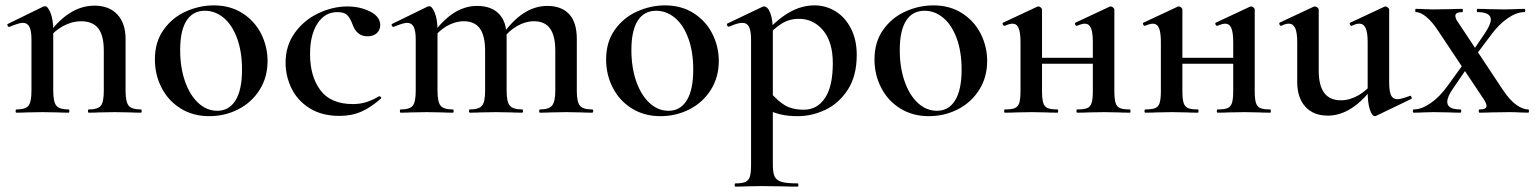

<svg xmlns="http://www.w3.org/2000/svg" viewBox="-20 -419 5710 714"><path d="M310 -12Q344 -12 355 -26Q366 -40 366 -81V-231Q366 -287 345.5 -313.5Q325 -340 281 -340Q248 -340 214.5 -322Q181 -304 160 -274L155 -286Q235 -398 331 -398Q386 -398 416.5 -365Q447 -332 447 -274V-81Q447 -40 458.5 -26Q470 -12 504 -12Q507 -12 507 -6Q507 0 504 0Q479 0 464 -1L407 -2L350 -1Q335 0 310 0Q307 0 307 -6Q307 -12 310 -12ZM41 -12Q75 -12 86 -26Q97 -40 97 -81V-272Q97 -304 89.5 -319Q82 -334 65 -334Q50 -334 15 -319H14Q10 -319 8 -324Q6 -329 9 -330L140 -394Q146 -396 147 -396Q158 -396 168 -371Q178 -346 178 -306V-81Q178 -40 189.5 -26Q201 -12 235 -12Q238 -12 238 -6Q238 0 235 0Q210 0 195 -1L138 -2L80 -1Q66 0 41 0Q38 0 38 -6Q38 -12 41 -12Z M556 -198Q556 -263 588.5 -308.5Q621 -354 671.5 -376.5Q722 -399 775 -399Q836 -399 881.5 -370Q927 -341 951 -293.5Q975 -246 975 -192Q975 -132 945.5 -85Q916 -38 866 -12.5Q816 13 758 13Q698 13 652 -15.5Q606 -44 581 -92.5Q556 -141 556 -198ZM880 -160Q880 -227 861.5 -277Q843 -327 811.5 -353Q780 -379 742 -379Q697 -379 673.5 -342Q650 -305 650 -233Q650 -168 668 -116.5Q686 -65 717.5 -36Q749 -7 788 -7Q832 -7 856 -46Q880 -85 880 -160Z M1042 -186Q1042 -249 1076 -296.5Q1110 -344 1163.5 -369.5Q1217 -395 1272 -395Q1319 -395 1356.5 -376Q1394 -357 1394 -325Q1394 -308 1381.5 -296Q1369 -284 1346 -284Q1307 -284 1291 -328Q1282 -353 1270.5 -363.5Q1259 -374 1235 -374Q1188 -374 1160.5 -331.5Q1133 -289 1133 -218Q1133 -135 1171.5 -83.5Q1210 -32 1292 -32Q1319 -32 1341.5 -39Q1364 -46 1390 -61H1391Q1394 -61 1396.5 -58Q1399 -55 1397 -53Q1360 -20 1324 -4Q1288 12 1242 12Q1177 12 1131.5 -16.5Q1086 -45 1064 -90.5Q1042 -136 1042 -186Z M1988 -12Q2021 -12 2033 -26.5Q2045 -41 2045 -81V-230Q2045 -286 2025.5 -313Q2006 -340 1966 -340Q1934 -340 1902.5 -322Q1871 -304 1850 -273L1845 -285Q1922 -397 2015 -397Q2068 -397 2096.5 -366.5Q2125 -336 2125 -274V-81Q2125 -40 2136.5 -26Q2148 -12 2182 -12Q2186 -12 2186 -6Q2186 0 2182 0Q2157 0 2142 -1L2085 -2L2028 -1Q2013 0 1988 0Q1985 0 1985 -6Q1985 -12 1988 -12ZM1727 -12Q1761 -12 1772.5 -26Q1784 -40 1784 -81V-230Q1784 -286 1764.5 -313Q1745 -340 1705 -340Q1673 -340 1641.5 -322Q1610 -304 1589 -273L1584 -285Q1661 -397 1754 -397Q1807 -397 1835.5 -367.5Q1864 -338 1864 -282V-81Q1864 -40 1876 -26Q1888 -12 1922 -12Q1925 -12 1925 -6Q1925 0 1922 0Q1896 0 1881 -1L1824 -2L1767 -1Q1752 0 1727 0Q1724 0 1724 -6Q1724 -12 1727 -12ZM1470 -12Q1504 -12 1515 -26Q1526 -40 1526 -81V-272Q1526 -304 1518.5 -319Q1511 -334 1494 -334Q1479 -334 1444 -319H1443Q1439 -319 1437 -324Q1435 -329 1438 -330L1569 -394Q1575 -396 1576 -396Q1587 -396 1597 -371Q1607 -346 1607 -306V-81Q1607 -40 1618.5 -26Q1630 -12 1664 -12Q1667 -12 1667 -6Q1667 0 1664 0Q1639 0 1624 -1L1567 -2L1509 -1Q1495 0 1470 0Q1467 0 1467 -6Q1467 -12 1470 -12Z M2234 -198Q2234 -263 2266.5 -308.5Q2299 -354 2349.5 -376.5Q2400 -399 2453 -399Q2514 -399 2559.5 -370Q2605 -341 2629 -293.5Q2653 -246 2653 -192Q2653 -132 2623.5 -85Q2594 -38 2544 -12.5Q2494 13 2436 13Q2376 13 2330 -15.5Q2284 -44 2259 -92.5Q2234 -141 2234 -198ZM2558 -160Q2558 -227 2539.5 -277Q2521 -327 2489.5 -353Q2458 -379 2420 -379Q2375 -379 2351.5 -342Q2328 -305 2328 -233Q2328 -168 2346 -116.5Q2364 -65 2395.5 -36Q2427 -7 2466 -7Q2510 -7 2534 -46Q2558 -85 2558 -160Z M2715 263Q2740 263 2752 257.5Q2764 252 2768.5 238Q2773 224 2773 194V-271Q2773 -304 2765.5 -319Q2758 -334 2740 -334Q2723 -334 2692 -320H2690Q2686 -320 2684 -324.5Q2682 -329 2684 -331L2816 -394Q2818 -395 2821 -395Q2835 -395 2844.5 -370.5Q2854 -346 2854 -304V194Q2854 224 2861 238Q2868 252 2887 257.5Q2906 263 2947 263Q2949 263 2949 269Q2949 275 2947 275Q2910 275 2890 274L2813 273L2756 274Q2741 275 2715 275Q2712 275 2712 269Q2712 263 2715 263ZM2815 -18 2842 -79Q2870 -45 2898 -28Q2926 -11 2969 -11Q3019 -11 3048 -54.5Q3077 -98 3077 -184Q3077 -263 3041 -306Q3005 -349 2951 -349Q2915 -349 2886.5 -331Q2858 -313 2825 -277L2816 -287Q2867 -345 2913.5 -372Q2960 -399 3009 -399Q3051 -399 3087 -377Q3123 -355 3144.5 -313Q3166 -271 3166 -215Q3166 -136 3132.5 -85Q3099 -34 3049 -10.5Q2999 13 2947 13Q2909 13 2881 6Q2853 -1 2815 -18Z M3232 -198Q3232 -263 3264.5 -308.5Q3297 -354 3347.5 -376.5Q3398 -399 3451 -399Q3512 -399 3557.5 -370Q3603 -341 3627 -293.5Q3651 -246 3651 -192Q3651 -132 3621.5 -85Q3592 -38 3542 -12.5Q3492 13 3434 13Q3374 13 3328 -15.5Q3282 -44 3257 -92.5Q3232 -141 3232 -198ZM3556 -160Q3556 -227 3537.5 -277Q3519 -327 3487.5 -353Q3456 -379 3418 -379Q3373 -379 3349.5 -342Q3326 -305 3326 -233Q3326 -168 3344 -116.5Q3362 -65 3393.5 -36Q3425 -7 3464 -7Q3508 -7 3532 -46Q3556 -85 3556 -160Z M3986 -12Q4011 -12 4023 -17Q4035 -22 4039.5 -36.5Q4044 -51 4044 -81V-263Q4044 -298 4037 -314.5Q4030 -331 4014 -331Q4004 -331 3985 -323H3984Q3980 -323 3978 -328.5Q3976 -334 3980 -335L4106 -394Q4108 -395 4111 -395Q4115 -395 4119.5 -391Q4124 -387 4124 -384V-81Q4124 -51 4128.5 -36.5Q4133 -22 4145 -17Q4157 -12 4182 -12Q4184 -12 4184 -6Q4184 0 4182 0Q4155 0 4139 -1L4086 -2L4028 -1Q4013 0 3986 0Q3983 0 3983 -6Q3983 -12 3986 -12ZM3717 -12Q3742 -12 3754 -17Q3766 -22 3770.5 -36.5Q3775 -51 3775 -81V-263Q3775 -298 3768 -314.5Q3761 -331 3745 -331Q3735 -331 3716 -323H3715Q3711 -323 3709 -328.5Q3707 -334 3711 -335L3837 -394Q3839 -395 3842 -395Q3846 -395 3850.5 -391Q3855 -387 3855 -384V-81Q3855 -51 3859.5 -36.5Q3864 -22 3876 -17Q3888 -12 3913 -12Q3915 -12 3915 -6Q3915 0 3913 0Q3886 0 3870 -1L3817 -2L3760 -1Q3745 0 3717 0Q3714 0 3714 -6Q3714 -12 3717 -12ZM3814 -204H4083V-182H3814Z M4508 -12Q4533 -12 4545 -17Q4557 -22 4561.5 -36.5Q4566 -51 4566 -81V-263Q4566 -298 4559 -314.5Q4552 -331 4536 -331Q4526 -331 4507 -323H4506Q4502 -323 4500 -328.5Q4498 -334 4502 -335L4628 -394Q4630 -395 4633 -395Q4637 -395 4641.5 -391Q4646 -387 4646 -384V-81Q4646 -51 4650.5 -36.5Q4655 -22 4667 -17Q4679 -12 4704 -12Q4706 -12 4706 -6Q4706 0 4704 0Q4677 0 4661 -1L4608 -2L4550 -1Q4535 0 4508 0Q4505 0 4505 -6Q4505 -12 4508 -12ZM4239 -12Q4264 -12 4276 -17Q4288 -22 4292.5 -36.5Q4297 -51 4297 -81V-263Q4297 -298 4290 -314.5Q4283 -331 4267 -331Q4257 -331 4238 -323H4237Q4233 -323 4231 -328.5Q4229 -334 4233 -335L4359 -394Q4361 -395 4364 -395Q4368 -395 4372.5 -391Q4377 -387 4377 -384V-81Q4377 -51 4381.5 -36.5Q4386 -22 4398 -17Q4410 -12 4435 -12Q4437 -12 4437 -6Q4437 0 4435 0Q4408 0 4392 -1L4339 -2L4282 -1Q4267 0 4239 0Q4236 0 4236 -6Q4236 -12 4239 -12ZM4336 -204H4605V-182H4336Z M4804 -114V-263Q4804 -298 4796.5 -314.5Q4789 -331 4773 -331Q4760 -331 4745 -323H4744Q4740 -323 4738 -328Q4736 -333 4739 -335L4865 -394L4870 -395Q4874 -395 4879 -391Q4884 -387 4884 -384V-157Q4884 -101 4904.5 -73.5Q4925 -46 4967 -46Q4999 -46 5031.5 -64.5Q5064 -83 5085 -113L5091 -101Q5009 11 4918 11Q4864 11 4834 -22.5Q4804 -56 4804 -114ZM5177 -50Q5189 -50 5222 -62L5224 -63Q5227 -63 5229 -58Q5231 -53 5228 -51L5097 12L5093 13Q5082 13 5074 -12Q5066 -37 5066 -79V-263Q5066 -298 5058.5 -314.5Q5051 -331 5035 -331Q5023 -331 5007 -323H5006Q5002 -323 5000 -328.5Q4998 -334 5002 -335L5128 -394L5132 -395Q5136 -395 5141 -391Q5146 -387 5146 -384V-113Q5146 -79 5153 -64.5Q5160 -50 5177 -50Z M5482 -12Q5508 -12 5508 -25Q5508 -34 5497 -51L5329 -303Q5307 -337 5285 -355.5Q5263 -374 5245 -374Q5243 -374 5243 -380Q5243 -386 5245 -386Q5266 -386 5276 -385L5307 -384L5374 -385Q5390 -386 5418 -386Q5420 -386 5420 -380Q5420 -374 5418 -374Q5392 -374 5392 -360Q5392 -350 5403 -335L5570 -83Q5595 -46 5619 -29Q5643 -12 5663 -12Q5666 -12 5666 -6Q5666 0 5663 0L5628 -1Q5616 -2 5593 -2L5524 -1Q5509 0 5482 0Q5479 0 5479 -6Q5479 -12 5482 -12ZM5237 -12Q5266 -12 5299.5 -35Q5333 -58 5362 -98L5433 -196L5447 -183L5385 -92Q5362 -60 5362 -40Q5362 -12 5411 -12Q5414 -12 5414 -6Q5414 0 5411 0Q5384 0 5371 -1L5311 -2L5271 -1Q5261 0 5237 0Q5234 0 5234 -6Q5234 -12 5237 -12ZM5440 -204 5501 -294Q5524 -328 5524 -346Q5524 -374 5474 -374Q5472 -374 5472 -380Q5472 -386 5474 -386Q5501 -386 5515 -385L5575 -384L5615 -385Q5625 -386 5649 -386Q5652 -386 5652 -380Q5652 -374 5649 -374Q5620 -374 5586.5 -351Q5553 -328 5524 -288L5452 -192Z"/></svg>

Font: Cormorant Infant SemiBold
Style: Regular
Weight: 600
Designer: Christian Thalmann (Catharsis Fonts)
Foundry: Catharsis Fonts
Version: Version 4.000